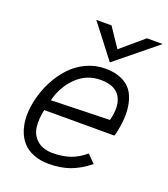

<svg xmlns="http://www.w3.org/2000/svg" viewBox="-129 -783 772 881"><g transform="rotate(20 257.0 -342.0)"><path d="M314.9 -527.8 189.9 -689.9H264.2L327.1 -596.2L437 -689.9H514.2ZM210 5.9Q167 5.9 134 -7.6Q101.1 -21 80.8 -44.4Q60.5 -67.9 50.3 -99.9Q40 -131.8 40 -169.2Q40 -206.5 49.8 -248Q61.5 -297.4 84.2 -341.1Q106.9 -384.8 138.9 -419.2Q170.9 -453.6 214.4 -473.9Q257.8 -494.1 306.2 -494.1Q352.1 -494.1 384.8 -479.7Q417.5 -465.3 435.1 -440.9Q452.6 -416.5 460 -382.1Q467.3 -347.7 465.1 -310.3Q462.9 -272.9 453.1 -230Q453.1 -231 449.2 -219.2H106.9Q96.2 -171.4 101.3 -133.1Q106.4 -94.7 134.8 -70.8Q163.1 -46.9 210 -46.9Q257.8 -46.9 295.2 -59.6Q332.5 -72.3 367.2 -102.1L404.8 -64Q356.9 -25.9 311.8 -10Q266.6 5.9 210 5.9ZM120.1 -272 405.8 -279.8Q425.3 -352.5 400.1 -395.3Q375 -438 304.2 -438Q235.4 -438 186.5 -390.1Q137.7 -342.3 120.1 -272Z"/></g></svg>

Font: HK Grotesk Light Italic
Style: Regular
Weight: 300
Italic angle: -13°
Designer: Alfredo Marco Pradil and Stefan Peev
Foundry: Hanken Design Co.
Version: Version 1.000;PS 001.000;hotconv 1.0.88;makeotf.lib2.5.64775